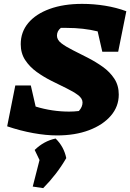

<svg xmlns="http://www.w3.org/2000/svg" viewBox="-20 -687 672 991"><path d="M508 -420 484 -525Q411 -543 324 -543Q308 -543 294 -543Q274 -527 274 -503Q274 -481 297 -463.5Q320 -446 356 -428Q392 -410 433 -389Q474 -368 510.5 -342Q547 -316 570 -281Q593 -246 593 -199Q593 -137 552 -89.5Q511 -42 439.5 -15Q368 12 274 12Q218 12 151.5 0Q85 -12 17 -35L59 -246H139L164 -137Q249 -111 337 -111Q362 -111 387 -114Q406 -135 406 -158Q406 -179 382.5 -196.5Q359 -214 323 -231.5Q287 -249 246 -269.5Q205 -290 169 -316Q133 -342 110 -377Q87 -412 87 -459Q87 -522 126 -568.5Q165 -615 236.5 -641Q308 -667 404 -667Q464 -667 522.5 -657.5Q581 -648 632 -629L590 -420ZM149 276 184 139 159 87Q206 41 267 28Q310 70 322 129Q274 212 203 284Z"/></svg>

Font: Piazzolla SC ExtraBold
Style: Italic
Weight: 800
Italic angle: -11.3°
Designer: Juan Pablo del Peral
Foundry: Huerta Tipografica
Version: Version 1.330